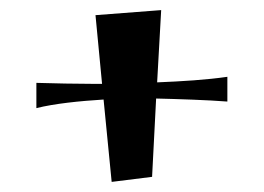

<svg xmlns="http://www.w3.org/2000/svg" viewBox="-20 -541 522 380"><path d="M169 -511 182 -375H167C138 -375 80 -376 52 -377V-327C88 -336 137 -341 185 -344L201 -181L281 -191L289 -346C331 -345 393 -343 430 -340V-389C389 -383 340 -380 291 -378L299 -521Z"/></svg>

Font: Original Surfer
Style: Regular
Weight: 400
Designer: Astigmatic (AOETI)
Foundry: Astigmatic (AOETI)
Version: Version 1.001